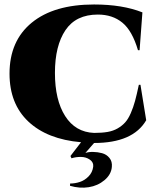

<svg xmlns="http://www.w3.org/2000/svg" viewBox="-20 -632 708 865"><path d="M612.8 -250 638.7 -90.3Q579.1 12.2 403.8 12.2L364.7 57.1Q378.9 52.2 399.4 52.5Q419.9 52.7 439.9 58.1Q460 63.5 473.1 79.6Q486.3 95.7 483.9 120.1Q481 154.3 450.7 179.7Q420.4 205.1 379.6 211.4Q338.9 217.8 295.4 205.1L295.9 194.8Q318.4 194.8 339.8 187.7Q361.3 180.7 378.9 162.8Q396.5 145 399.9 119.1Q402.3 99.6 385 87.4Q367.7 75.2 345 75Q322.3 74.7 302.2 81.1L297.4 70.8L345.2 8.8Q192.9 -4.4 107.9 -84.2Q22.9 -164.1 22.9 -300.3Q22.9 -447.8 123 -529.8Q223.1 -611.8 403.8 -611.8Q532.2 -611.8 621.6 -576.2L608.9 -405.8H601.6Q575.7 -493.7 531.2 -530Q486.8 -566.4 420.9 -566.4Q322.3 -566.4 274.9 -496.1Q227.5 -425.8 227.5 -303.7Q227.5 -181.2 273.7 -108.9Q319.8 -36.6 403.8 -33.2Q439 -33.2 464.6 -37.6Q490.2 -42 510.3 -53.7Q530.3 -65.4 543.9 -80.6Q557.6 -95.7 569.1 -122.1Q580.6 -148.4 588.4 -177.2Q596.2 -206.1 605.5 -250Z"/></svg>

Font: Cinzel Black
Style: Regular
Weight: 900
Designer: Natanael Gama
Version: Version 1.001;PS 001.001;hotconv 1.0.56;makeotf.lib2.0.21325